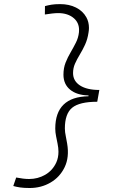

<svg xmlns="http://www.w3.org/2000/svg" viewBox="-20 -814 626 938"><path d="M125 104.5Q97.2 104.5 78.6 101.8Q60.1 99.1 44.9 94.7L59.1 53.2Q76.2 56.6 92.5 58.6Q108.9 60.5 122.1 60.5Q165 60.5 200.9 39.8Q236.8 19 254.9 -20Q265.6 -43.5 265.6 -72.8Q265.6 -91.3 261.2 -112.3Q257.8 -129.9 253.9 -148.9Q250 -167.5 250 -186Q250 -340.8 412.1 -343.8L412.6 -347.7Q355 -349.1 322.5 -376Q290 -402.8 290 -449.2Q290 -481.9 300.5 -508.3Q311 -534.7 325.2 -558.6Q338.9 -582 350.8 -605.7Q362.8 -629.4 365.7 -656.2Q366.2 -662.6 366.2 -668Q366.2 -702.6 341.3 -724.6Q312 -750 264.2 -750Q251 -750 234.1 -748Q217.3 -746.1 199.2 -743.2L199.7 -784.2Q213.9 -788.1 230.7 -791Q247.6 -793.9 273.9 -793.9Q317.9 -793.9 351.3 -777.1Q384.8 -760.3 401.9 -729.5Q414.6 -706.5 414.6 -677.7Q414.6 -667.5 412.6 -655.8Q407.7 -622.1 395.5 -595.7Q383.3 -569.3 369.6 -546.9Q356 -524.4 346.4 -502.9Q336.9 -481.4 336.9 -457Q336.9 -418.5 370.8 -396.5Q404.8 -374.5 465.3 -374.5L455.1 -316.9Q368.2 -316.9 332.5 -287.6Q296.9 -258.3 296.9 -186Q296.9 -169.4 301.8 -146.5Q306.2 -123.5 308.1 -112.3Q319.3 -45.9 295.9 2.7Q272.5 51.3 226.8 77.9Q181.2 104.5 125 104.5Z"/></svg>

Font: CaskaydiaCove NFP ExtraLight
Style: Italic
Weight: 200
Italic angle: -10°
Designer: Aaron Bell
Foundry: Saja Typeworks
Version: Version 2111.001; VTT 6.35;Nerd Fonts 3.1.1